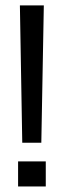

<svg xmlns="http://www.w3.org/2000/svg" viewBox="-20 -670 228 690"><path d="M128.5 -157H60L51.5 -650.5H137.5ZM144.5 0H45V-90H144.5Z"/></svg>

Font: Overused Grotesk
Style: Regular
Weight: 450
Version: Version 0.004